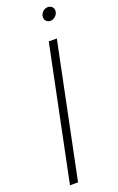

<svg xmlns="http://www.w3.org/2000/svg" viewBox="-171 -941 606 984"><g transform="rotate(-20 132.0 -448.5)"><path d="M222 -730H178L28 0H72ZM192 -856C192 -839 205 -826 223 -826C244 -826 264 -846 264 -867C264 -884 251 -897 233 -897C211 -897 192 -878 192 -856Z"/></g></svg>

Font: Nacelle UltraLight
Style: Italic
Weight: 200
Italic angle: -12°
Designer: Sora Sagano
Foundry: Sora Sagano
Version: Version 1.000;FEAKit 1.0